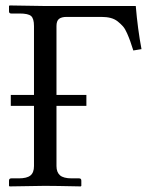

<svg xmlns="http://www.w3.org/2000/svg" viewBox="-20 -666 538 687"><path d="M342.8 -605.5H218.3Q200.2 -605.5 191.2 -598.4Q182.1 -591.3 182.1 -572.8V-326.2H289.1V-287.1H182.1V-71.8Q182.1 -49.8 194.6 -38.8Q207 -27.8 236.8 -27.8H263.2Q271 -27.8 271 -19.5V-1L269 1Q175.8 -1 140.1 -1L14.2 1L12.2 -1V-19.5Q12.2 -27.8 20.5 -27.8H46.9Q76.2 -27.8 88.9 -38.1Q101.6 -48.3 101.6 -71.8V-287.1H18.6V-326.2H101.6V-572.8Q101.6 -599.6 91.3 -608.6Q81.1 -617.7 49.8 -617.7H20Q12.2 -617.7 12.2 -625.5V-644.5L14.2 -646.5Q128.9 -644.5 141.6 -644.5H219.2H465.8Q472.7 -562 486.3 -490.2L457 -485.4Q450.2 -506.8 446 -518.6Q441.9 -530.3 434.8 -546.6Q427.7 -563 419.9 -571.8Q412.1 -580.6 401.1 -589.4Q390.1 -598.1 375.7 -601.8Q361.3 -605.5 342.8 -605.5Z"/></svg>

Font: Libertinage
Style: f
Weight: 400
Designer: OSP
Foundry: OSP
Version: Version 1.0; 2008; OFL relea